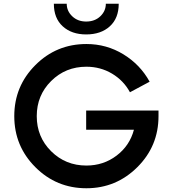

<svg xmlns="http://www.w3.org/2000/svg" viewBox="-20 -995 921 1025"><path d="M440 -811.2Q362.5 -811.2 315 -854.4Q267.5 -897.5 267.5 -975H336.2Q336.2 -936.2 365.6 -908.1Q395 -880 440 -880Q486.2 -880 515.6 -908.1Q545 -936.2 545 -975H613.8Q613.8 -897.5 566.2 -854.4Q518.8 -811.2 440 -811.2ZM440 -405H826.2V-375Q826.2 -215 713.1 -102.5Q600 10 441.2 10Q281.2 10 168.8 -102.5Q56.2 -215 56.2 -375Q56.2 -535 168.8 -647.5Q281.2 -760 441.2 -760Q548.8 -760 638.8 -705Q728.8 -650 778.8 -558.8L673.8 -502.5Q640 -565 578.1 -601.9Q516.2 -638.8 441.2 -638.8Q330 -638.8 253.1 -562.5Q176.2 -486.2 176.2 -375Q176.2 -263.8 253.1 -187.5Q330 -111.2 441.2 -111.2Q532.5 -111.2 602.5 -164.4Q672.5 -217.5 695 -302.5H440Z"/></svg>

Font: Now Alt Medium
Style: Regular
Weight: 500
Designer: Alfredo Marco Pradil
Foundry: Alfredo Marco Pradil
Version: Version 1.002;PS 001.002;hotconv 1.0.88;makeotf.lib2.5.64775